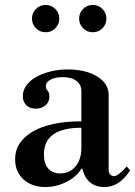

<svg xmlns="http://www.w3.org/2000/svg" viewBox="-20 -742 546 774"><path d="M163 12Q109 12 75 -18.5Q41 -49 41 -100Q41 -136 59.5 -164Q78 -192 112.5 -212Q147 -232 196.5 -242.5Q246 -253 308 -253V-375Q308 -401 288 -416Q268 -431 233 -431Q203 -431 184 -421Q165 -411 165 -395Q165 -384 172 -376.5Q179 -369 179 -352Q179 -331 163.5 -317.5Q148 -304 124 -304Q100 -304 86 -318Q72 -332 72 -355Q72 -377 86 -397Q100 -417 124.5 -431Q149 -445 182 -453.5Q215 -462 253 -462Q326 -462 372 -433.5Q418 -405 418 -359V-55Q418 -45 424.5 -38.5Q431 -32 440 -32Q456 -32 491 -71L505 -55Q481 -20 456 -4Q431 12 400 12Q365 12 342.5 -7.5Q320 -27 312 -62H308Q299 -46 283.5 -32.5Q268 -19 248.5 -9Q229 1 207 6.5Q185 12 163 12ZM223 -43Q261 -43 284.5 -71Q308 -99 308 -146V-227Q157 -227 157 -119Q157 -83 174 -63Q191 -43 223 -43ZM109 -667Q109 -690 125 -706Q141 -722 164 -722Q187 -722 203 -706Q219 -690 219 -667Q219 -644 203 -628Q187 -612 164 -612Q141 -612 125 -628Q109 -644 109 -667ZM299 -667Q299 -690 315 -706Q331 -722 354 -722Q377 -722 393 -706Q409 -690 409 -667Q409 -644 393 -628Q377 -612 354 -612Q331 -612 315 -628Q299 -644 299 -667Z"/></svg>

Font: Libre Bodoni
Style: Regular
Weight: 400
Designer: Pablo Impallari, Rodrigo Fuenzalida
Foundry: Pablo Impallari, Rodrigo Fuenzalida
Version: Version 1.001; ttfautohint (v1.5.65-e2d9)